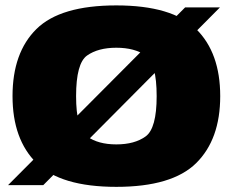

<svg xmlns="http://www.w3.org/2000/svg" viewBox="-20 -702 865 728"><path d="M10.5 0H144L814 -674H682ZM421 6.5Q632.5 6.5 723.8 -83.5Q815 -173.5 815 -337.5Q815 -502 723.8 -591.8Q632.5 -681.5 421 -681.5Q209 -681.5 118.2 -592Q27.5 -502.5 27.5 -337.5Q27.5 -173.5 118.8 -83.5Q210 6.5 421 6.5ZM421 -154.5Q352 -154.5 310.2 -184.8Q268.5 -215 268.5 -337.5Q268.5 -462 310.2 -491.5Q352 -521 421 -521Q490.5 -521 532.2 -491.5Q574 -462 574 -337.5Q574 -215 532.2 -184.8Q490.5 -154.5 421 -154.5Z"/></svg>

Font: Anybody SemiExpanded Black
Style: Regular
Weight: 900
Width: 6
Version: Version 1.113;gftools[0.9.25]